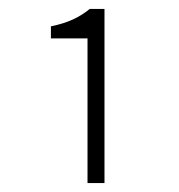

<svg xmlns="http://www.w3.org/2000/svg" viewBox="-20 -816 402 430"><path d="M176 -406V-730H94V-757Q123 -763 143.5 -772.5Q164 -782 181 -796H214V-406Z"/></svg>

Font: TypoPRO Source Sans Pro
Style: Regular
Weight: 300
Designer: Paul D. Hunt
Foundry: Adobe Systems Incorporated
Version: Version 2.020;PS 2.000;hotconv 1.0.86;makeotf.lib2.5.63406